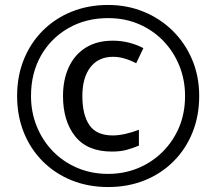

<svg xmlns="http://www.w3.org/2000/svg" viewBox="-20 -744 872 774"><path d="M416 10Q336 10 269 -17Q202 -44 152.5 -93.5Q103 -143 76 -210Q49 -277 49 -357Q49 -437 76 -504Q103 -571 152.5 -620.5Q202 -670 269 -697Q336 -724 416 -724Q492 -724 558.5 -697Q625 -670 675.5 -620.5Q726 -571 754.5 -504Q783 -437 783 -357Q783 -277 756 -210Q729 -143 679.5 -93.5Q630 -44 563 -17Q496 10 416 10ZM416 -43Q480 -43 536 -66Q592 -89 635 -131.5Q678 -174 702 -231Q726 -288 726 -357Q726 -422 703 -479Q680 -536 638.5 -579Q597 -622 540.5 -646.5Q484 -671 416 -671Q326 -671 255.5 -630.5Q185 -590 145 -519.5Q105 -449 105 -357Q105 -292 128 -235Q151 -178 192.5 -135Q234 -92 291 -67.5Q348 -43 416 -43ZM431 -133Q332 -133 283 -194.5Q234 -256 234 -357Q234 -422 257 -472.5Q280 -523 325 -551.5Q370 -580 435 -580Q500 -580 558 -550L529 -489Q479 -515 436 -515Q377 -515 344.5 -473Q312 -431 312 -357Q312 -281 340.5 -239.5Q369 -198 435 -198Q458 -198 486.5 -204.5Q515 -211 540 -221V-157Q516 -147 491 -140Q466 -133 431 -133Z"/></svg>

Font: Noto Sans Grantha
Style: Regular
Weight: 400
Designer: Monotype Design Team
Foundry: Monotype Imaging Inc.
Version: Version 2.003; ttfautohint (v1.8.4.7-5d5b)